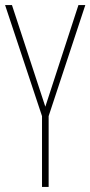

<svg xmlns="http://www.w3.org/2000/svg" viewBox="-20 -734 355 754"><path d="M158 -315 27 -714H0L145 -278V0H171V-278L315 -714H288Z"/></svg>

Font: Noto Sans Georgian ExtraCondensed Thin
Style: Regular
Weight: 100
Width: 2
Designer: Monotype Design Team, Akaki Razmadze
Foundry: Google LLC
Version: Version 2.005